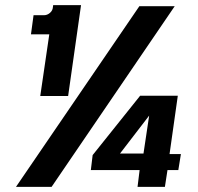

<svg xmlns="http://www.w3.org/2000/svg" viewBox="-20 -724 767 744"><path d="M136 -352 171 -591H100L110 -665H150Q163 -665 173.5 -674Q184 -683 185 -696L186 -704H294L244 -352ZM42 0 520 -700H657L180 0ZM513 0 521 -65H332L339 -123L523 -353H669L637 -127H681L671 -65H629L619 0ZM445 -129H536L558 -276Z"/></svg>

Font: Host Grotesk ExtraBold
Style: Italic
Weight: 800
Italic angle: -8°
Designer: Doğukan Karapınar
Foundry: Element Type
Version: Version 1.003; ttfautohint (v1.8.4.7-5d5b)